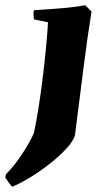

<svg xmlns="http://www.w3.org/2000/svg" viewBox="-75 -496 384 732"><path d="M-29 216Q-44 199 -55 180L-52 168Q-20 136 9.5 91Q39 46 54 12Q63 -28 72 -85.5Q81 -143 89 -209Q96 -267 101 -320Q106 -373 108 -411L55 -422Q51 -439 54 -457Q100 -460 152.5 -464Q205 -468 250 -476L274 -452Q258 -354 244 -241.5Q230 -129 211 18Q206 40 179 69.5Q152 99 114.5 128.5Q77 158 38 181.5Q-1 205 -29 216Z"/></svg>

Font: Labrada ExtraBold
Style: Italic
Weight: 800
Italic angle: -7°
Designer: Mercedes Jáuregui
Foundry: Omnibus-Type Team
Version: Version 1.000; ttfautohint (v1.8.4.7-5d5b)